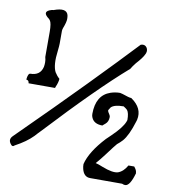

<svg xmlns="http://www.w3.org/2000/svg" viewBox="-90 -819 880 987"><g transform="rotate(10 350.0 -325.0)"><path d="M191 -348 188 -339H50Q50 -339 49.5 -342Q49 -345 47 -350Q43 -355 35 -356Q38 -388 50 -389Q102 -389 113 -436Q115 -447 115 -460Q115 -473 111 -487V-618Q111 -664 101 -677Q99 -680 96 -683Q56 -712 91 -727Q103 -732 111 -732Q176 -756 186 -719Q187 -715 187.5 -709.5Q188 -704 188 -699Q188 -682 175 -649Q172 -640 172 -634V-568Q172 -557 169 -530Q159 -454 177 -419Q188 -401 202 -389Q202 -381 198.5 -368.5Q195 -356 191 -348ZM35 -12Q24 0 13 -17Q-2 -38 17 -57L20 -60Q210 -248 350.5 -392Q491 -536 583 -634Q606 -642 617 -622Q625 -605 613 -586Q605 -569 575 -536Q567 -526 561.5 -518Q556 -510 552 -503Q475 -436 376.5 -338Q278 -240 157 -110Q150 -103 142.5 -95Q135 -87 127 -78Q93 -43 35 -12ZM631 90Q624 91 613 86H446Q413 86 403 46Q400 34 400 21Q416 -45 491 -126Q495 -130 501.5 -136Q508 -142 516 -150Q567 -199 580 -232L583 -241Q583 -278 572 -292Q565 -299 552 -307Q504 -307 487 -290Q482 -283 477 -274Q477 -266 486 -254Q491 -246 491 -241Q491 -216 475 -203Q470 -199 466.5 -196Q463 -193 461 -191Q417 -191 404 -222Q400 -230 400 -241Q400 -339 473 -364Q497 -372 522 -372Q527 -372 566 -359Q577 -356 583 -356Q646 -313 632 -251Q631 -249 630.5 -246Q630 -243 629 -241Q606 -166 579 -135Q572 -128 565.5 -121.5Q559 -115 552 -110Q545 -103 501 -44Q491 -31 481 -18.5Q471 -6 461 5Q475 8 499 18Q555 40 582 32Q610 22 629 -12H659Q673 5 673 16L674 21Q655 88 631 90Z"/></g></svg>

Font: New Tegomin
Style: Regular
Weight: 400
Designer: Kyosuke Nagai
Version: Version 1.000